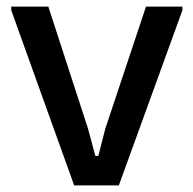

<svg xmlns="http://www.w3.org/2000/svg" viewBox="-20 -560 584 580"><path d="M14 -529V-540H126L246 -171L268 -89H277L298 -171L421 -540H531V-529L339 0H204Z"/></svg>

Font: Encode Sans Narrow
Style: Medium
Weight: 500
Designer: Pablo Impallari, Andres Torresi
Foundry: Pablo Impallari, Andres Torresi
Version: Version 1.000; ttfautohint (v1.00) -l 8 -r 50 -G 200 -x 14 -